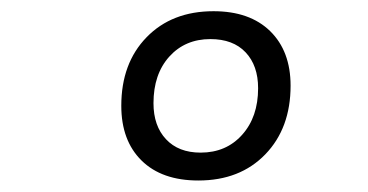

<svg xmlns="http://www.w3.org/2000/svg" viewBox="-20 -796 640 334"><path d="M325 -482Q261.5 -482 226.2 -516.8Q191 -551.5 191 -612Q191 -686 235 -731.2Q279 -776.5 351.5 -776.5Q414.5 -776.5 450 -741.8Q485.5 -707 485.5 -647Q485.5 -573 441.5 -527.5Q397.5 -482 325 -482ZM329 -530.5Q373.5 -530.5 401.2 -561.5Q429 -592.5 429 -642.5Q429 -682 407.2 -705Q385.5 -728 346 -728Q302 -728 274.5 -697.5Q247 -667 247 -616.5Q247 -577 268.8 -553.8Q290.5 -530.5 329 -530.5Z"/></svg>

Font: Spline Sans Mono Light
Style: Italic
Weight: 300
Italic angle: -4°
Monospace: yes
Version: Version 1.004